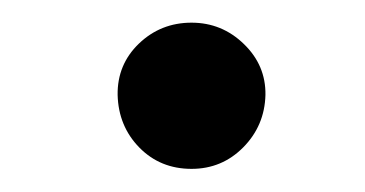

<svg xmlns="http://www.w3.org/2000/svg" viewBox="-20 -401 316 166"><path d="M145.6 -255Q118.6 -255 100.5 -273.4Q82.4 -291.9 81.7 -318.9Q81.3 -345.2 100.1 -363.3Q119 -381.4 145.6 -381.4Q171.9 -381.4 190.9 -362.9Q209.9 -344.5 209.5 -318.9Q208.8 -292.3 190.3 -273.6Q171.9 -255 145.6 -255Z"/></svg>

Font: Karasuma Gothic
Style: Italic
Weight: 400
Italic angle: -9.39999°
Designer: Rasmus Andersson / Ryoko Nishizuka
Foundry: Genbu
Version: Version 1.00